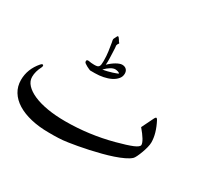

<svg xmlns="http://www.w3.org/2000/svg" viewBox="-130 -882 1124 1042"><g transform="rotate(30 432.5 -360.5)"><path d="M442.9 -507.8Q442.9 -509.8 439.9 -511.7Q437 -513.7 432.6 -515.1Q428.2 -516.6 423.6 -517.3Q418.9 -518.1 415.5 -518.1Q390.1 -518.1 354 -481.9Q367.2 -483.4 382.8 -487.3Q398.4 -491.2 411.6 -495.4Q424.8 -499.5 433.8 -503.2Q442.9 -506.8 442.9 -507.8ZM471.2 -522.9Q471.2 -503.9 458.7 -489.3Q446.3 -474.6 426.3 -464.6Q406.2 -454.6 380.9 -449.5Q355.5 -444.3 329.1 -444.3H299.3Q298.8 -444.3 291.7 -447.3Q284.7 -450.2 276.4 -454.6Q268.1 -459 261.2 -463.9Q254.4 -468.8 254.4 -472.7Q253.9 -473.6 253.9 -477.1Q253.9 -485.4 262.7 -485.4H266.6Q283.7 -481.9 303.2 -481.9Q314.5 -481.9 321 -483.6Q327.6 -485.4 331.3 -490.2Q335 -495.1 336.2 -503.7Q337.4 -512.2 337.4 -525.4Q337.4 -557.6 333.5 -584.2Q329.6 -610.8 325.2 -637.2V-636.7Q322.8 -645.5 322.8 -650.9Q322.8 -652.3 322.8 -653.8Q322.8 -655.3 323.7 -656.2H323.2L332.5 -674.8Q333.5 -676.8 334.7 -678.7Q335.9 -680.7 338.4 -680.7Q340.8 -680.7 343.8 -677.2Q346.7 -673.8 349.6 -669.4Q352.5 -665 354.5 -661.6Q356.4 -658.2 356.4 -658.2Q358.9 -655.8 360.4 -653.8Q361.8 -651.9 362.8 -649.9Q355.5 -641.6 354 -632.8Q355 -629.9 355.7 -617.2Q356.4 -604.5 356.9 -590.3Q357.4 -576.2 357.9 -564Q358.4 -551.8 358.4 -549.3Q358.4 -540.5 358.4 -531.2Q358.4 -522 357.4 -513.7Q367.2 -523.4 377.9 -531.7Q388.7 -540 398.9 -545.9Q409.2 -551.8 418.5 -555.2Q427.7 -558.6 435.1 -558.6Q451.2 -558.6 461.2 -549.3Q471.2 -540 471.2 -522.9ZM782.7 -272Q782.7 -258.8 778.1 -240.2Q773.4 -221.7 766.6 -203.4Q759.8 -185.1 752.7 -170.4Q745.6 -155.8 740.2 -150.9Q727.1 -138.7 702.4 -127Q677.7 -115.2 646.7 -104.7Q615.7 -94.2 580.8 -85.2Q545.9 -76.2 511.7 -68.6Q477.5 -61 447 -55.7Q416.5 -50.3 394 -46.9Q376 -43.9 361.3 -42.7Q346.7 -41.5 332.8 -40.8Q318.8 -40 304.7 -40Q290.5 -40 273.4 -40Q211.9 -40 161.4 -52Q110.8 -64 75 -86.2Q39.1 -108.4 19.5 -140.4Q0 -172.4 0 -212.4Q0 -280.8 48.3 -336.4Q54.2 -343.8 60.1 -343.8Q65.4 -343.8 65.4 -336.4Q65.4 -332 62.5 -326.2Q53.7 -309.6 48.8 -292Q43.9 -274.4 43.9 -257.3Q43.9 -230.5 64.2 -208.5Q84.5 -186.5 120.8 -170.7Q157.2 -154.8 208 -146.2Q258.8 -137.7 319.8 -137.7Q467.8 -137.7 611.3 -175.8Q677.7 -193.4 710.2 -207Q742.7 -220.7 742.7 -233.4Q742.7 -257.8 692.9 -316.4L730.5 -393.1Q734.4 -400.9 739.3 -401.9Q742.7 -401.9 747.6 -394Q764.6 -361.8 773.7 -330.8Q782.7 -299.8 782.7 -272Z"/></g></svg>

Font: XB Zar
Style: Regular
Weight: 400
Designer: Behnam
Foundry: Irmug
Version: Version 8.005 2009